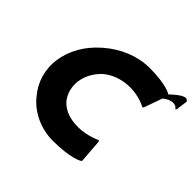

<svg xmlns="http://www.w3.org/2000/svg" viewBox="-203 -1124 1390 1390"><g transform="rotate(45 492.5 -428.5)"><path d="M745 -18 753 -25 739 -210 732 -217C732 -217 653 -177 557 -177C468 -177 407 -206 368 -249C330 -296 317 -357 325 -413C333 -468 362 -528 414 -576C464 -618 534 -648 623 -648C719 -648 787 -608 787 -608L795 -615L845 -756C897 -799 939 -793 957 -777C957 -777 958 -775 959 -774L965 -767L973 -774L985 -864L979 -871C964 -889 931 -874 884 -834L875 -826C868 -820 862 -814 854 -807C849 -810 793 -847 623 -847C501 -847 378 -796 282 -712L281 -711L273 -704C185 -627 123 -524 107 -411C91 -299 125 -198 190 -122L196 -114C268 -30 379 22 501 22C680 22 745 -18 745 -18Z"/></g></svg>

Font: Hussar Woodtype
Style: BlkObl
Weight: 900
Foundry: Cannot Into Space Fonts
Version: Version 1.07